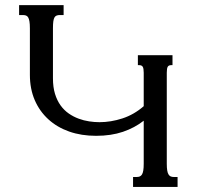

<svg xmlns="http://www.w3.org/2000/svg" viewBox="-20 -736 789 756"><path d="M545.9 -449.7Q545.9 -466.8 542 -473.1Q538.1 -479.5 527.8 -479.5H522.9V-518.6H659.2V-479.5H654.3Q644 -479.5 640.4 -473.1Q636.7 -466.8 636.7 -449.7V-91.3Q636.7 -75.2 638.4 -64.9Q640.1 -54.7 643.6 -49.1Q647 -43.5 652.1 -41.3Q657.2 -39.1 664.6 -39.1H679.2V0H503.9V-39.1H518.1Q525.4 -39.1 530.5 -41.3Q535.6 -43.5 539.1 -49.1Q542.5 -54.7 544.2 -64.9Q545.9 -75.2 545.9 -91.3V-260.7Q510.7 -232.9 464.1 -217Q417.5 -201.2 358.4 -201.2Q300.3 -201.2 252.4 -218Q204.6 -234.9 170.2 -266.4Q135.7 -297.9 116.7 -342Q97.7 -386.2 97.7 -441.4V-624.5Q97.7 -641.6 95.9 -651.9Q94.2 -662.1 90.8 -667.7Q87.4 -673.3 82 -675Q76.7 -676.8 69.3 -676.8H55.2V-715.8H230.5V-676.8H215.8Q208.5 -676.8 203.1 -674.8Q197.8 -672.9 194.6 -667.5Q191.4 -662.1 189.9 -651.6Q188.5 -641.1 188.5 -624.5V-427.7Q188.5 -393.1 196.5 -366.7Q204.6 -340.3 218.5 -321Q232.4 -301.8 250.7 -289.1Q269 -276.4 289.6 -268.8Q310.1 -261.2 331.1 -258.1Q352.1 -254.9 371.6 -254.9Q416.5 -254.9 462.2 -269.8Q507.8 -284.7 545.9 -317.9Z"/></svg>

Font: Arian AMU Serif
Style: Regular
Weight: 400
Designer: Ruben Hakobyan (Tarumian)
Foundry: Ruben Hakobyan (Tarumian)
Version: Version 1.002